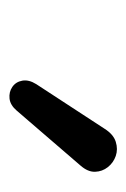

<svg xmlns="http://www.w3.org/2000/svg" viewBox="51 -865 271 413"><g transform="rotate(90 186.5 -658.5)"><path d="M336 -696 218 -559Q206 -545 192 -543.5Q178 -542 167 -549.5Q156 -557 153.5 -571Q151 -585 161 -601L257 -748Q269 -767 285 -772Q301 -777 315.5 -772Q330 -767 339.5 -755Q349 -743 349.5 -727.5Q350 -712 336 -696Z"/></g></svg>

Font: Nunito Variable Extra Light
Style: Italic
Weight: 200
Italic angle: -9°
Designer: Vernon Adams
Foundry: Vernon Adams
Version: Version 3.602